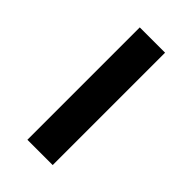

<svg xmlns="http://www.w3.org/2000/svg" viewBox="8 -252 424 424"><g transform="rotate(-45 220.5 -39.5)"><path d="M45 0V-79H396V0Z"/></g></svg>

Font: Lobster Two
Style: Bold
Weight: 700
Designer: Pablo Impallari
Foundry: Pablo Impallari. www.impallari.com
Version: Version 1.006